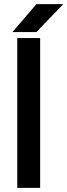

<svg xmlns="http://www.w3.org/2000/svg" viewBox="-20 -903 324 923"><path d="M63 -720H173V0H63ZM155 -883H284L155 -749H40Z"/></svg>

Font: Oak Sans SemiBold
Style: Regular
Weight: 600
Designer: Erik Kennedy, Walven
Foundry: Erik Kennedy, Walven
Version: Version 1.000